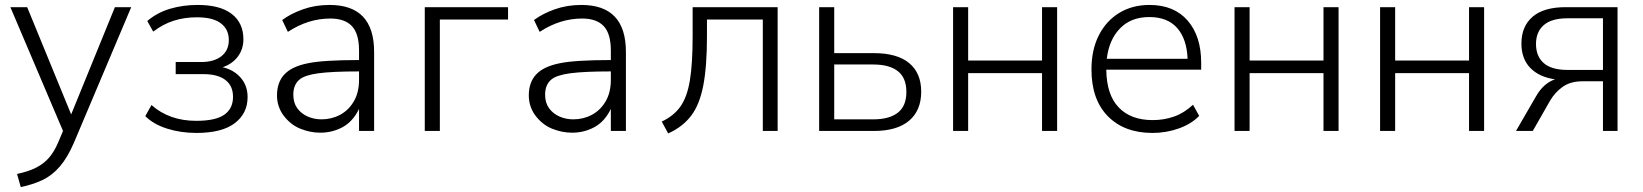

<svg xmlns="http://www.w3.org/2000/svg" viewBox="-20 -530 6650 777"><path d="M22 0ZM64 227 49 174Q96 164 127 148Q158 132 179 107.5Q200 83 216 45L235 0L22 -501H90L268 -67L445 -501H511L279 48Q253 108 222 144Q191 180 152 198.5Q113 217 64 227Z M775 8Q711 8 656 -9.5Q601 -27 568 -60L593 -105Q665 -41 774 -41Q853 -41 888 -66Q923 -91 923 -138Q923 -183 892 -206.5Q861 -230 803 -230H691V-279H794Q846 -279 876 -302.5Q906 -326 906 -368Q906 -411 874 -435.5Q842 -460 777 -460Q726 -460 682.5 -446Q639 -432 600 -402L576 -445Q616 -479 668 -494.5Q720 -510 780 -510Q871 -510 918 -473.5Q965 -437 965 -371Q965 -331 942.5 -301Q920 -271 881 -258Q927 -247 954.5 -215Q982 -183 982 -137Q982 -71 930 -31.5Q878 8 775 8Z M1276 7Q1235 7 1194.5 -9.5Q1154 -26 1125 -66Q1101 -101 1101 -144Q1101 -197 1131 -229Q1161 -261 1226 -274Q1288 -287 1433 -287V-325Q1433 -394 1404 -424.5Q1375 -455 1317 -455Q1227 -455 1145 -401L1122 -449Q1157 -475 1206.5 -492.5Q1256 -510 1314 -510Q1494 -510 1494 -320V0H1433V-89Q1408 -38 1366.5 -15.5Q1325 7 1276 7ZM1281 -47Q1322 -47 1356.5 -65.5Q1391 -84 1412 -120Q1433 -156 1433 -207V-241Q1325 -241 1269 -233.5Q1213 -226 1192 -208Q1167 -187 1167 -147Q1167 -114 1183 -92Q1199 -70 1225 -58.5Q1251 -47 1281 -47Z M1699 0V-501H2036V-451H1760V0Z M2295 7Q2254 7 2213.5 -9.5Q2173 -26 2144 -66Q2120 -101 2120 -144Q2120 -197 2150 -229Q2180 -261 2245 -274Q2307 -287 2452 -287V-325Q2452 -394 2423 -424.5Q2394 -455 2336 -455Q2246 -455 2164 -401L2141 -449Q2176 -475 2225.5 -492.5Q2275 -510 2333 -510Q2513 -510 2513 -320V0H2452V-89Q2427 -38 2385.5 -15.5Q2344 7 2295 7ZM2300 -47Q2341 -47 2375.5 -65.5Q2410 -84 2431 -120Q2452 -156 2452 -207V-241Q2344 -241 2288 -233.5Q2232 -226 2211 -208Q2186 -187 2186 -147Q2186 -114 2202 -92Q2218 -70 2244 -58.5Q2270 -47 2300 -47Z M2684 10 2658 -38Q2707 -61 2734 -99.5Q2761 -138 2772 -205.5Q2783 -273 2783 -385V-501H3127V0H3067V-451H2841V-383Q2841 -261 2826 -183.5Q2811 -106 2776.5 -61Q2742 -16 2684 10Z M3295 0V-501H3356V-315H3516Q3611 -315 3659.5 -274.5Q3708 -234 3708 -159Q3708 -83 3659 -41.5Q3610 0 3516 0ZM3356 -47H3514Q3579 -47 3613.5 -74Q3648 -101 3648 -158Q3648 -215 3613.5 -242Q3579 -269 3514 -269H3356Z M3837 0V-501H3898V-285H4197V-501H4258V0H4197V-234H3898V0Z M4397 0ZM4644 8Q4530 8 4463.5 -59.5Q4397 -127 4397 -249Q4397 -328 4426.5 -386.5Q4456 -445 4509 -477.5Q4562 -510 4632 -510Q4731 -510 4786 -447Q4841 -384 4841 -276V-248H4457Q4458 -147 4507 -95.5Q4556 -44 4645 -44Q4690 -44 4730.5 -58Q4771 -72 4808 -106L4833 -61Q4801 -28 4750 -10Q4699 8 4644 8ZM4631 -461Q4557 -461 4512.5 -415Q4468 -369 4459 -292H4786Q4783 -372 4744 -416.5Q4705 -461 4631 -461Z M4976 0V-501H5037V-285H5336V-501H5397V0H5336V-234H5037V0Z M5565 0V-501H5626V-285H5925V-501H5986V0H5925V-234H5626V0Z M6115 0 6196 -140Q6226 -193 6273 -209Q6209 -218 6173 -255Q6137 -292 6137 -354Q6137 -423 6182 -462Q6227 -501 6316 -501H6526V0H6467V-201H6383Q6336 -201 6304.5 -179Q6273 -157 6252 -121L6183 0ZM6324 -247H6467V-456H6324Q6259 -456 6227.5 -428.5Q6196 -401 6196 -352Q6196 -302 6227.5 -274.5Q6259 -247 6324 -247Z"/></svg>

Font: Winston Light
Style: Regular
Weight: 300
Designer: Original fonts by Vernon Adams / Changes by Cristiano Sobral
Foundry: Original fonts by Vernon Adams / Changes by Cristiano Sobral
Version: Version 2.503;July 17, 2020;FontCreator 13.0.0.2655 64-bit